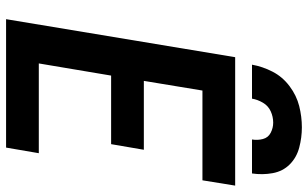

<svg xmlns="http://www.w3.org/2000/svg" viewBox="-206 -782 989 616"><g transform="rotate(90 288.0 -474.5)"><path d="M42 0H454L472 -105H184L223 -337H443L461 -442H240L271 -630H559L576 -735H164ZM188 -789H297Q300 -807 310 -824Q320 -841 337.5 -849Q355 -857 374 -857Q391 -857 406.5 -849Q422 -841 426.5 -824Q431 -807 428 -789H537Q542 -823 536 -855.5Q530 -888 508 -910Q486 -932 454 -940.5Q422 -949 389 -949Q355 -949 321 -940.5Q287 -932 257 -909.5Q227 -887 210.5 -855Q194 -823 188 -789Z"/></g></svg>

Font: Iosevka Sparkle
Style: Bold Italic
Weight: 700
Italic angle: -9°
Designer: Belleve Invis
Foundry: Belleve Invis
Version: Version 4.5.0; ttfautohint (v1.8.3)